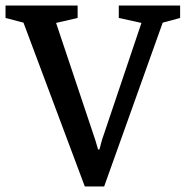

<svg xmlns="http://www.w3.org/2000/svg" viewBox="-31 -668 672 695"><path d="M276 7 54 -586 -11 -603V-648H250V-603L172 -585L314 -161L324 -127H329L338 -161L481 -585L399 -603V-648H621V-603L558 -586L346 7Z"/></svg>

Font: Faustina Medium
Style: Regular
Weight: 500
Designer: Alfonso Garcia
Foundry: http://www.omnibus-type.com
Version: Version 1.200